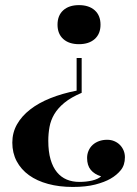

<svg xmlns="http://www.w3.org/2000/svg" viewBox="-20 -553 543 761"><path d="M293 -532.7Q332.5 -532.7 355.5 -512.2Q378.4 -491.7 378.4 -455.1Q378.4 -418.9 355.5 -398.4Q332.5 -377.9 293 -377.9Q253.4 -377.9 230.7 -398.4Q208 -418.9 208 -455.1Q208 -491.7 230.7 -512.2Q253.4 -532.7 293 -532.7ZM303.7 -185.1Q261.2 -167 235.4 -145.8Q209.5 -124.5 195.3 -100.6Q181.2 -76.7 176.3 -50Q171.4 -23.4 171.4 4.9Q171.4 47.9 180.4 78.9Q189.5 109.9 205.8 129.6Q222.2 149.4 244.6 158.7Q267.1 168 294.4 168Q321.8 168 345 162.6Q368.2 157.2 380.9 146Q354 137.7 339.6 120.1Q325.2 102.5 325.2 73.2Q325.2 57.6 331.1 44.2Q336.9 30.8 347.4 21.2Q357.9 11.7 372.6 6.3Q387.2 1 404.8 1Q420.4 1 433.3 6.6Q446.3 12.2 455.6 21.7Q464.8 31.2 470 43.7Q475.1 56.2 475.1 70.3Q475.1 101.1 459 121.1Q442.9 141.1 418 155.3Q394.5 168.9 357.4 178.5Q320.3 188 268.6 188Q214.8 188 170.7 176Q126.5 164.1 95 141.4Q63.5 118.7 46.1 85.9Q28.8 53.2 28.8 12.2Q28.8 -27.3 47.4 -60.1Q65.9 -92.8 99.4 -118.9Q132.8 -145 179.7 -163.8Q226.6 -182.6 283.7 -193.8V-323.2H303.7Z"/></svg>

Font: SVN-Playfair Display
Style: Bold
Weight: 700
Designer: Claus Eggers Sørensen
Foundry: Claus Eggers Sørensen
Version: Version 1.004;PS 001.004;hotconv 1.0.70;makeotf.lib2.5.58329